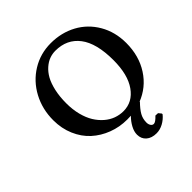

<svg xmlns="http://www.w3.org/2000/svg" viewBox="-222 -823 1186 1186"><g transform="rotate(-45 370.5 -230.0)"><path d="M582 134.8V141.1Q561 167 532 182.6Q502.9 198.2 473.1 198.2Q430.7 198.2 405.8 176.5Q380.9 154.8 380.9 118.2Q380.9 91.8 396.5 62.7Q412.1 33.7 437 8.8Q425.8 9.8 404.8 9.8Q338.4 9.8 279.1 -12.9Q219.7 -35.6 175 -76.2Q130.4 -116.7 104.2 -177.5Q78.1 -238.3 78.1 -310.1Q78.1 -406.7 120.8 -486.6Q163.6 -566.4 238.3 -612.3Q313 -658.2 403.8 -658.2Q496.1 -658.2 571.3 -617.7Q646.5 -577.1 690.7 -501.5Q734.9 -425.8 734.9 -329.1Q734.9 -216.8 680.9 -133.1Q627 -49.3 533.2 -13.2L539.1 -14.2Q505.4 20 490.2 46.9Q475.1 73.7 475.1 106.9Q475.1 122.1 482.4 133.5Q489.7 145 502 145Q517.1 145 544.9 115.2L566.9 116.2ZM391.1 -605Q364.3 -605 338.9 -595.7Q313.5 -586.4 289.6 -565.4Q265.6 -544.4 248 -512.9Q230.5 -481.4 219.7 -433.8Q209 -386.2 209 -327.1Q209 -272.9 220.9 -226.3Q232.9 -179.7 253.4 -146.5Q273.9 -113.3 301.3 -89.6Q328.6 -65.9 360.1 -54.4Q391.6 -43 424.8 -43Q504.4 -43 554.2 -113.3Q604 -183.6 604 -310.1Q604 -457.5 547.9 -531.2Q491.7 -605 391.1 -605Z"/></g></svg>

Font: Linear Smooth
Style: Bold
Weight: 700
Designer: Philipp H. Poll, Flanker
Foundry: Philipp H. Poll, reworked by Flanker
Version: Version 1.061 | FøM Fix